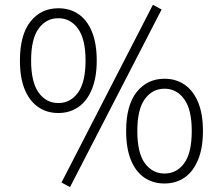

<svg xmlns="http://www.w3.org/2000/svg" viewBox="-20 -747 916 790"><path d="M268 23 233 4 609 -727 645 -708ZM220 -282Q172 -282 136.5 -307Q101 -332 81.5 -379.5Q62 -427 62 -498Q62 -604 105.5 -658.5Q149 -713 220 -713Q268 -713 303.5 -688.5Q339 -664 358.5 -616Q378 -568 378 -498Q378 -428 358 -379.5Q338 -331 302.5 -306.5Q267 -282 220 -282ZM220 -323Q270 -323 301 -366Q332 -409 332 -498Q332 -586 301 -629Q270 -672 220 -672Q170 -672 139 -629.5Q108 -587 108 -498Q108 -409 139 -366Q170 -323 220 -323ZM657 8Q609 8 573.5 -16.5Q538 -41 518.5 -89Q499 -137 499 -208Q499 -314 542.5 -368.5Q586 -423 657 -423Q705 -423 740.5 -398Q776 -373 795.5 -325.5Q815 -278 815 -208Q815 -138 795 -89.5Q775 -41 739.5 -16.5Q704 8 657 8ZM657 -33Q707 -33 738 -75.5Q769 -118 769 -208Q769 -296 738 -339Q707 -382 657 -382Q607 -382 576 -339.5Q545 -297 545 -208Q545 -118 576 -75.5Q607 -33 657 -33Z"/></svg>

Font: Nunito Sans 7pt SemiCondensed ExtraLight
Style: Regular
Weight: 250
Width: 4
Designer: Vernon Adams
Foundry: Vernon Adams
Version: Version 3.101;gftools[0.9.27]